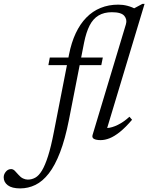

<svg xmlns="http://www.w3.org/2000/svg" viewBox="-202 -730 784 1014"><path d="M53.5 -386 61 -426H341L333 -386ZM162 -96.5Q142 5 115.2 74.5Q88.5 144 55.8 186Q23 228 -15 246.5Q-53 265 -95.5 265Q-139 265 -160.8 248.5Q-182.5 232 -182.5 206.5Q-182.5 190.5 -171.2 176.8Q-160 163 -143 163Q-133 163 -124 171.8Q-115 180.5 -104 193.5Q-93 206.5 -80.2 212.5Q-67.5 218.5 -55 218.5Q-34 218.5 -15.5 208.2Q3 198 19.5 170.8Q36 143.5 51.8 94.2Q67.5 45 82.5 -33L162.5 -442Q175 -505.5 198 -554.5Q221 -603.5 254 -637.2Q287 -671 329.5 -688.2Q372 -705.5 423 -705.5Q435 -705.5 447 -704Q459 -702.5 471.5 -699.2Q484 -696 496.5 -690.8Q509 -685.5 521.5 -678L485 -674.5L550 -709.5H561.5L364 -54Q388.5 -55 420.2 -70.5Q452 -86 481.5 -113.5L495.5 -97.5Q460.5 -56.5 431 -33Q401.5 -9.5 376.8 0.2Q352 10 329.5 10Q306 10 294.2 3.5Q282.5 -3 287 -17.5L463 -602Q470.5 -627 454.5 -646.2Q438.5 -665.5 389 -665.5Q347.5 -665.5 318.5 -648.2Q289.5 -631 271.2 -595.2Q253 -559.5 242 -504.5Z"/></svg>

Font: Newsreader 16pt
Style: Italic
Weight: 400
Italic angle: -17°
Designer: Hugues Gentile
Foundry: Production Type
Version: Version 1.003